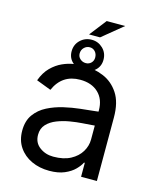

<svg xmlns="http://www.w3.org/2000/svg" viewBox="-121 -887 799 983"><g transform="rotate(15 279.0 -395.5)"><path d="M400.6 0V-73.9H396.3Q387.8 -56.1 367.9 -35.9Q348 -15.6 315 -1.4Q282 12.8 234.4 12.8Q182.5 12.8 140.3 -6.7Q98 -26.3 73.2 -62.9Q48.3 -99.4 48.3 -150.6Q48.3 -202.4 72.8 -236.3Q97.3 -270.2 136.5 -290.1Q175.8 -310 220.3 -320.3Q264.9 -330.6 306.1 -335Q347.3 -339.5 375 -342.3L400.6 -345.2V-352.3Q400.6 -410.9 364.9 -444.8Q329.2 -478.7 268.5 -478.7Q172.9 -478.7 133.5 -389.2L55.4 -419Q71.7 -463.1 98.5 -489.7Q125.4 -516.3 155.9 -530Q186.4 -543.7 215.7 -548.1Q245 -552.6 267 -552.6Q322.4 -552.6 372.2 -532Q421.9 -511.4 453.1 -464.1Q484.4 -416.9 484.4 -336.6V0ZM400.6 -271.3 383.5 -269.9Q366.8 -268.5 336.6 -266.5Q306.5 -264.6 271.3 -258.7Q236.2 -252.8 204.4 -240.4Q172.6 -228 152.3 -206.3Q132.1 -184.7 132.1 -150.6Q132.1 -109 163.2 -85.8Q194.2 -62.5 235.8 -62.5Q290.5 -62.5 327.1 -82Q363.6 -101.6 382.1 -132.5Q400.6 -163.4 400.6 -197.4ZM251.4 -714.5 321 -804H419L309.7 -714.5ZM187.5 -608Q187.5 -644.2 212.5 -668Q237.6 -691.8 272.7 -691.8Q306.8 -691.8 331.7 -668Q356.5 -644.2 356.5 -608Q356.5 -572.8 331.7 -550.6Q306.8 -528.4 272.7 -528.4Q237.6 -528.4 212.5 -550.6Q187.5 -572.8 187.5 -608ZM230.1 -608Q230.1 -590.9 242.9 -579.5Q255.7 -568.2 272.7 -568.2Q289.8 -568.2 301.1 -579.5Q312.5 -590.9 312.5 -608Q312.5 -627.1 301.1 -639.6Q289.8 -652 272.7 -652Q255.7 -652 242.9 -639.6Q230.1 -627.1 230.1 -608Z"/></g></svg>

Font: Inter UI
Style: Regular
Weight: 400
Designer: Rasmus Andersson
Foundry: rsms
Version: Version 2.2